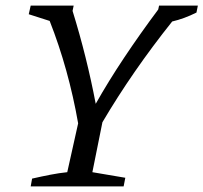

<svg xmlns="http://www.w3.org/2000/svg" viewBox="-20 -668 729 688"><path d="M90 0 95 -28Q130 -36 161 -42Q192 -48 221 -51L260 -226Q226 -420 158 -593L83 -617L90 -648H244L240 -629Q266 -545 286.5 -462.5Q307 -380 323 -296Q368 -376 425 -461.5Q482 -547 547 -634L550 -648H689L684 -623Q640 -601 597 -591Q455 -413 347 -230L311 -51L429 -31L423 0Z"/></svg>

Font: Piazzolla SC
Style: Italic
Weight: 400
Italic angle: -11.3°
Designer: Juan Pablo del Peral
Foundry: Huerta Tipografica
Version: Version 1.330